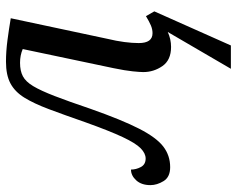

<svg xmlns="http://www.w3.org/2000/svg" viewBox="-95 -487 792 642"><g transform="rotate(-90 301.0 -166.0)"><path d="M515 -1Q491 10 465 10Q421 10 401 -19Q381 -48 381 -83Q381 -94 383.5 -118.5Q386 -143 394 -182L458 -486Q437 -495 412 -495Q385 -495 367 -485.5Q349 -476 334 -451Q319 -426 301 -379.5Q283 -333 258 -259Q221 -154 191.5 -96.5Q162 -39 132 -16Q102 7 63 7Q30 7 16.5 -15Q3 -37 3 -59Q3 -89 19 -106.5Q35 -124 55 -124Q55 -107 63.5 -91Q72 -75 92 -75Q109 -75 126 -91.5Q143 -108 163.5 -151.5Q184 -195 213 -276Q238 -348 257 -398.5Q276 -449 295.5 -480.5Q315 -512 343 -527Q371 -542 416 -542Q450 -542 488 -537Q526 -532 561 -526L492 -202Q485 -173 481.5 -146.5Q478 -120 478 -98Q478 -52 511 -52Q524 -52 537 -57.5Q550 -63 568 -74L584 -46L470 210H392Z"/></g></svg>

Font: Noto Serif SemiCondensed
Style: Italic
Weight: 400
Width: 4
Italic angle: -12°
Designer: Monotype Design Team
Foundry: Monotype Imaging Inc.
Version: Version 2.013